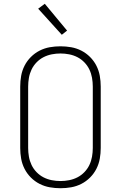

<svg xmlns="http://www.w3.org/2000/svg" viewBox="-20 -988 640 1016"><path d="M300 8Q271 8 243 3Q215 -2 189.5 -15Q164 -28 143.5 -48.5Q123 -69 110 -94.5Q97 -120 92 -148Q87 -176 87 -205V-530Q87 -559 92 -587Q97 -615 110 -640.5Q123 -666 143.5 -686.5Q164 -707 189.5 -720Q215 -733 243 -738Q271 -743 300 -743Q329 -743 357 -738Q385 -733 410.5 -720Q436 -707 456.5 -686.5Q477 -666 490 -640.5Q503 -615 508 -587Q513 -559 513 -530V-205Q513 -176 508 -148Q503 -120 490 -94.5Q477 -69 456.5 -48.5Q436 -28 410.5 -15Q385 -2 357 3Q329 8 300 8ZM300 -30Q323 -30 346 -34.5Q369 -39 389.5 -49.5Q410 -60 426.5 -77Q443 -94 453 -115Q463 -136 467 -159Q471 -182 471 -205V-530Q471 -553 467 -576Q463 -599 453 -620Q443 -641 426.5 -658Q410 -675 389.5 -685.5Q369 -696 346 -700.5Q323 -705 300 -705Q277 -705 254 -700.5Q231 -696 210.5 -685.5Q190 -675 173.5 -658Q157 -641 147 -620Q137 -599 133 -576Q129 -553 129 -530V-205Q129 -182 133 -159Q137 -136 147 -115Q157 -94 173.5 -77Q190 -60 210.5 -49.5Q231 -39 254 -34.5Q277 -30 300 -30ZM307 -804 182 -942 217 -968 335 -826Z"/></svg>

Font: Iosevka Extralight Extended
Style: Regular
Weight: 200
Width: 7
Monospace: yes
Designer: Belleve Invis
Foundry: Belleve Invis
Version: Version 32.5.0; ttfautohint (v1.8.4)